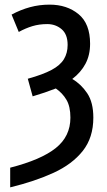

<svg xmlns="http://www.w3.org/2000/svg" viewBox="-20 -569 461 829"><path d="M24 155Q157 121 220.5 70.5Q284 20 284 -61Q284 -109 267 -138Q250 -167 221 -187Q198 -178 173 -169.5Q148 -161 121 -153L100 -229Q165 -247 202.5 -267Q240 -287 256 -313.5Q272 -340 272 -375Q272 -421 246 -443Q220 -465 184 -465Q149 -465 119.5 -456Q90 -447 61 -431L30 -506Q69 -527 109.5 -538Q150 -549 194 -549Q269 -549 319 -508Q369 -467 369 -380Q369 -331 349 -293.5Q329 -256 292 -228Q330 -206 356.5 -166.5Q383 -127 383 -61Q383 25 337.5 82.5Q292 140 211.5 177Q131 214 24 240Z"/></svg>

Font: Noto Sans Condensed Medium
Style: Regular
Weight: 500
Width: 3
Designer: Monotype Design Team
Foundry: Monotype Imaging Inc.
Version: Version 2.013; ttfautohint (v1.8.4.7-5d5b)